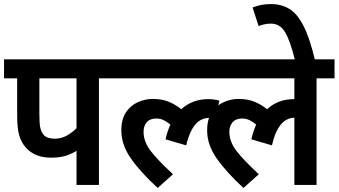

<svg xmlns="http://www.w3.org/2000/svg" viewBox="-20 -916 1677 951"><path d="M470 -528V0H359V-169Q332 -152 302.5 -143.5Q273 -135 233 -135Q190 -135 159 -148.5Q128 -162 109 -184Q86 -209 75.5 -244.5Q65 -280 65 -344V-528H0V-622H558V-528ZM359 -528H175V-350Q175 -302 180 -281.5Q185 -261 197 -247Q214 -229 251 -229Q284 -229 312 -245Q340 -261 359 -281Z M545 -622H1039V-528H545ZM1044 -328Q1031 -332 1015 -332Q995 -332 974 -321.5Q953 -311 934.5 -281.5Q916 -252 902 -196L800 -226Q809 -266 824 -299Q808 -312 791.5 -320.5Q775 -329 754 -329Q723 -329 707 -310.5Q691 -292 691 -263Q691 -214 727 -167.5Q763 -121 837 -53L761 15Q676 -63 628.5 -131Q581 -199 581 -270Q581 -326 604.5 -360.5Q628 -395 664 -410.5Q700 -426 736 -426Q779 -426 812 -413.5Q845 -401 878 -375Q932 -425 1012 -425Q1042 -425 1067 -417Z M970 -528V-622H1637V-528H1548V0H1438V-333Q1418 -333 1397.5 -322Q1377 -311 1358.5 -281.5Q1340 -252 1327 -196L1225 -226Q1234 -266 1249 -299Q1233 -312 1216.5 -320.5Q1200 -329 1179 -329Q1148 -329 1132 -310.5Q1116 -292 1116 -263Q1116 -214 1152 -167.5Q1188 -121 1262 -53L1186 15Q1101 -63 1053.5 -131Q1006 -199 1006 -270Q1006 -326 1029.5 -360.5Q1053 -395 1089 -410.5Q1125 -426 1161 -426Q1204 -426 1237 -413.5Q1270 -401 1303 -375Q1356 -425 1437 -425H1438V-528Z M1442 -615Q1417 -716 1391.5 -757.5Q1366 -799 1322 -799Q1304 -799 1289 -795.5Q1274 -792 1261 -787L1231 -879Q1274 -896 1322 -896Q1372 -896 1411.5 -873Q1451 -850 1482.5 -789.5Q1514 -729 1541 -615Z"/></svg>

Font: Noto Sans Devanagari SemiCondensed SemiBold
Style: Regular
Weight: 600
Width: 4
Designer: Jelle Bosma - Monotype Design Team
Foundry: Monotype Imaging Inc.
Version: Version 2.004; ttfautohint (v1.8.4.7-5d5b)